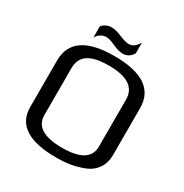

<svg xmlns="http://www.w3.org/2000/svg" viewBox="-185 -945 1049 1097"><g transform="rotate(30 339.5 -396.0)"><path d="M613 -474V-166Q613 -113 587.5 -76Q562 -39 518 -21.5Q474 -4 431 3Q388 10 338 10Q66 10 66 -166V-473Q66 -659 338 -659Q613 -659 613 -474ZM519 -167V-476Q519 -596 339 -596Q301 -596 272 -591.5Q243 -587 216 -574.5Q189 -562 174 -537.5Q159 -513 159 -476V-167Q159 -55 340 -55Q519 -55 519 -167ZM245 -793Q269 -793 310 -776Q351 -759 370 -759Q392 -759 406 -769.5Q420 -780 435 -802V-733Q412 -694 370 -694Q344 -694 304 -712Q264 -730 245 -730Q205 -730 180 -691V-764Q204 -793 245 -793Z"/></g></svg>

Font: Play
Style: Regular
Weight: 400
Designer: Jonas Hecksher
Foundry: Jonas Hecksher, Playtypeª, e-types AS
Version: Version 1.002